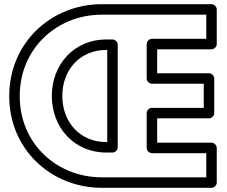

<svg xmlns="http://www.w3.org/2000/svg" viewBox="-20 -870 1083 915"><path d="M679 -660V-496C679 -480.9 693.3 -471 704 -471H951V-356H704C688.9 -356 679 -341.7 679 -331V-165C679 -149.9 693.3 -140 704 -140H963V-25H465C250.8 -25 74 -185.3 74 -412C74 -638.8 250.9 -800 465 -800H963V-685H704C688.9 -685 679 -670.7 679 -660ZM729 -635H988C998.7 -635 1013 -644.9 1013 -660V-825C1013 -835.7 1003.1 -850 988 -850H465C225.1 -850 24 -667.2 24 -412C24 -156.7 225.2 25 465 25H988C998.7 25 1013 15.1 1013 0V-165C1013 -175.7 1003.1 -190 988 -190H729V-306H976C986.7 -306 1001 -315.9 1001 -331V-496C1001 -506.7 991.1 -521 976 -521H729ZM516 -682H487C332.4 -682 227 -562.1 227 -413C227 -263 332.4 -143 487 -143H516C531.1 -143 541 -157.3 541 -168V-657C541 -672.1 526.7 -682 516 -682ZM491 -632V-193H487C361.6 -193 277 -287 277 -413C277 -537.9 361.6 -632 487 -632Z"/></svg>

Font: Hussar Ekologiczny
Style: Regular
Weight: 400
Foundry: Cannot Into Space Fonts
Version: Version 0.97